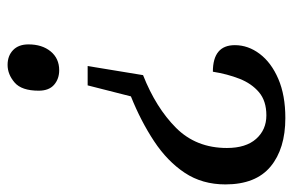

<svg xmlns="http://www.w3.org/2000/svg" viewBox="-153 -429 772 506"><g transform="rotate(-90 233.0 -176.0)"><path d="M301 -406Q278 -406 262.5 -419.5Q247 -433 247 -460Q247 -505 268.5 -523.5Q290 -542 315 -542Q339 -542 354 -527.5Q369 -513 369 -487Q369 -451 350.5 -428.5Q332 -406 301 -406ZM175 190Q94 190 47 151Q0 112 0 32Q0 -29 30.5 -75Q61 -121 114 -156Q167 -191 232 -217L261 -331H312L288 -185Q202 -151 149 -98Q96 -45 96 36Q96 86 120 113Q144 140 182 140Q220 140 243 120.5Q266 101 278.5 69Q291 37 297 -1Q367 -1 367 57Q367 92 344 122.5Q321 153 278 171.5Q235 190 175 190Z"/></g></svg>

Font: Noto Serif SemiCondensed
Style: Italic
Weight: 400
Width: 4
Italic angle: -12°
Designer: Monotype Design Team
Foundry: Monotype Imaging Inc.
Version: Version 2.013